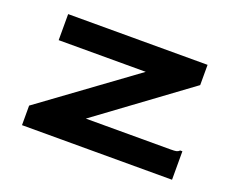

<svg xmlns="http://www.w3.org/2000/svg" viewBox="-83 -608 916 748"><g transform="rotate(20 375.0 -234.0)"><path d="M64 -81 446 -360H85V-468H663V-384L289 -109H640Q657 -109 664 -110.5Q671 -112 677 -118H686V0H64Z"/></g></svg>

Font: Inconsolata ExtraExpanded ExtraBold
Style: Regular
Weight: 800
Width: 8
Monospace: yes
Designer: Raph Levien, Cyreal, Brenton Simpson
Foundry: Raph Levien, Cyreal, Google
Version: Version 3.001; ttfautohint (v1.8.2.53-6de2)